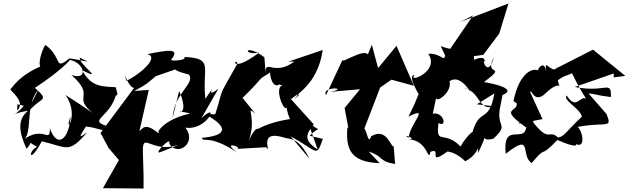

<svg xmlns="http://www.w3.org/2000/svg" viewBox="-20 -863 3622 1106"><path d="M80 -262 117 -254C54 -175 13 -203 143 -226C73 -171 94 -92 133 -6C212 -92 74 -78 194 -17C141 5 144 93 221 -49C367 -15 374 26 483 -102C464 -90 412 -42 475 -134C552 -128 578 -93 625 -129C462 -171 614 -174 651 -326L551 -306C669 -318 665 -295 646 -361C538 -363 500 -378 452 -459C589 -391 437 -488 439 -531C515 -494 491 -510 380 -527C289 -453 342 -530 242 -604C218 -579 171 -411 262 -498C88 -442 45 -346 41 -351C30 -343 134 -280 79 -225ZM357 -316C444 -194 343 -76 387 -194C379 -64 311 -1 267 -124C269 -30 233 -147 110 -55C173 -83 120 -255 200 -345L117 -181C200 -318 282 -266 181 -357C324 -450 386 -518 382 -518C467 -502 492 -397 391 -431C536 -304 392 -309 515 -212C464 -247 411 -282 357 -316Z M905 13C856 33 971 -86 955 -36C1002 43 1117 -40 1048 -128C1173 -107 1252 -287 1140 -182L1238 -352C1137 -273 1264 -437 1163 -294C1143 -478 1215 -527 1041 -535C1063 -517 965 -508 966 -519C1020 -587 950 -576 829 -551C908 -530 758 -416 707 -398C688 -486 708 -368 752 -356C687 -270 624 -183 559 -97L606 -10L665 59L573 221L807 223V147L803 13C800 -111 851 24 1011 -29ZM892 -96C812 -163 799 -117 783 -108L837 -345L753 -339C829 -379 824 -380 877 -424L1021 -474C1005 -499 921 -467 1068 -434C1107 -381 983 -329 974 -183L1012 -339C1094 -150 932 -248 1076 -209C867 -165 861 -28 935 -150Z M1503 -533C1390 -618 1373 -541 1473 -560C1301 -432 1330 -539 1348 -497C1224 -277 1275 -377 1220 -205L1165 -204C1306 -125 1280 -81 1143 -69C1150 -39 1183 -92 1344 14C1248 -59 1392 -10 1341 -5L1513 -15C1552 32 1454 -123 1622 -69C1649 -60 1700 -75 1763 52L1654 -78C1816 11 1800 47 1840 -63L1764 -81C1845 -162 1818 -69 1743 -190L1810 -2C1725 -56 1744 -92 1787 -147L1656 -292C1753 -368 1629 -246 1703 -316C1669 -318 1809 -366 1839 -575L1641 -508H1675C1558 -421 1507 -528 1510 -441ZM1606 -370C1551 -357 1636 -167 1634 -271C1627 -246 1634 -216 1650 -177C1476 -151 1400 -78 1477 -114C1456 -141 1429 -92 1392 -8C1480 -168 1381 -268 1451 -208L1360 -320C1360 -304 1352 -322 1355 -277C1533 -451 1442 -385 1535 -445C1547 -326 1617 -388 1571 -383Z M2104 10C2195 40 2155 64 2256 82L2248 -19C2230 -15 2207 -133 2117 -77C2097 -3 2084 -207 2062 -79L2170 -359L2235 -404L2364 -369L2264 -599L2158 -471L2122 -605L2099 -550C2071 -583 1945 -494 1953 -518L1858 -315C1829 -369 2003 -357 1881 -334L2054 -349L1965 -241L1996 -76C1937 -7 2063 -105 1981 -129C1972 -10 1994 71 2167 77Z M2367 -262 2333 -191C2463 -258 2339 -148 2334 -69C2287 -97 2390 -61 2334 -60C2447 -56 2446 79 2459 12C2530 -19 2435 99 2560 8C2518 15 2582 -11 2660 66C2766 12 2732 -87 2733 19C2807 -127 2731 -40 2822 -64C2919 -154 2832 -123 2863 -255L2875 -316C2961 -350 2829 -381 2768 -390C2911 -499 2763 -414 2825 -535C2793 -408 2753 -526 2772 -507C2780 -564 2648 -495 2711 -495C2714 -622 2679 -540 2519 -597C2590 -446 2535 -563 2447 -553C2517 -450 2323 -381 2368 -431C2307 -432 2457 -221 2391 -320ZM2727 -262 2828 -325C2793 -131 2732 -269 2690 -51C2752 -158 2670 -89 2633 -19C2537 -117 2489 -21 2506 -154C2560 -126 2534 -222 2473 -208L2493 -303C2484 -261 2597 -336 2566 -404C2557 -362 2599 -471 2692 -332C2665 -368 2647 -344 2658 -352C2742 -341 2739 -218 2823 -251ZM2705 -774 2527 -514 2764 -547 2856 -670 2909 -843 2630 -736Z M3515 -417 3582 -426 3396 -577 3170 -462C3115 -485 3124 -520 3126 -431C3127 -518 3082 -481 3079 -458C3033 -475 2966 -422 2938 -281L2957 -267C2962 -215 2850 -242 3011 -129C2999 -36 2874 -164 2893 23C3055 -105 2974 34 3043 76C3141 -40 3075 64 3191 -57C3294 -9 3333 -19 3267 -55C3357 25 3343 -99 3308 -132C3470 -163 3510 -118 3474 -206L3370 -325C3409 -322 3414 -314 3499 -304C3502 -406 3470 -326 3291 -362L3516 -440ZM3218 -417C3254 -439 3319 -435 3257 -491C3254 -466 3379 -239 3380 -272C3324 -352 3311 -209 3244 -313C3221 -284 3321 -240 3332 -191C3231 -96 3232 -77 3194 -71C3142 -121 3147 -38 3053 -156C3026 -257 3003 -179 2967 -150L3105 -177L3035 -330C3038 -364 3054 -259 3122 -325C3216 -415 3209 -329 3193 -401Z"/></svg>

Font: Asimov Silicon
Style: Regular
Weight: 400
Designer: Google
Version: Version 2.000980; 2014